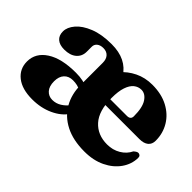

<svg xmlns="http://www.w3.org/2000/svg" viewBox="-82 -744 1012 1012"><g transform="rotate(45 424.0 -238.5)"><path d="M340.4 -197.1Q326.1 -204.3 311.9 -207.7Q297.6 -211.1 280.1 -211.1Q249.2 -211.1 231.1 -191.6Q213.1 -172.1 213.1 -136.9Q213.1 -99.8 230.6 -80.1Q248.2 -60.4 275.8 -60.4Q303 -60.4 325.9 -74.7Q348.9 -89 364.5 -110.4L394.8 -75.8Q368.8 -36.1 316.3 -11.9Q263.9 12.4 198.6 12.4Q122.8 12.4 80.6 -21.1Q38.3 -54.6 38.3 -109.7Q38.3 -173.6 97.4 -211.9Q156.4 -250.3 262.9 -250.3Q292.7 -250.3 315.6 -245.3Q338.5 -240.4 354.4 -232.5ZM813.7 -293.9Q813.7 -267.6 796.4 -253.5Q779.2 -239.3 746.7 -239.3H456.8V-279.2H614Q641.1 -279.2 641.1 -303.9Q641.1 -368.8 620.6 -399.9Q600 -431 570.7 -431Q547.4 -431 529 -416.1Q510.6 -401.2 500.1 -369.9Q489.6 -338.7 489.6 -289.1Q489.6 -192.9 532.3 -145.8Q575 -98.7 646 -98.7Q688.1 -98.7 721.2 -118.5Q754.4 -138.3 770 -171Q786.3 -185.4 795.5 -184.2Q802.2 -183.8 807.3 -179.1Q812.5 -174.5 812.4 -164.1Q811.4 -116.4 782.9 -76.2Q754.5 -36 704.4 -11.8Q654.4 12.4 587.8 12.4Q503.1 12.4 444.8 -17.6Q386.4 -47.6 356.2 -100.8Q325.9 -154 325.9 -222.7V-387.1Q325.9 -414.2 312 -429.3Q298.1 -444.5 273.5 -444.5Q251 -444.5 237.9 -433.7Q224.9 -422.9 224.9 -406.6V-368.8Q224.9 -334.3 200.4 -313.5Q176 -292.6 132.6 -292.6Q97.7 -292.6 79 -308.9Q60.2 -325.1 60.2 -355.6Q60.2 -386.7 86.7 -417.8Q113.1 -448.9 164.4 -469.4Q215.7 -490 289.4 -490Q345.8 -490 385.4 -470.5Q425.1 -451 449.2 -412.4L419 -409.9Q450.8 -447.3 494.9 -468.8Q539.1 -490.4 592.7 -490.4Q661.1 -490.4 710.5 -464.2Q760 -438 786.8 -393.5Q813.7 -349 813.7 -293.9Z"/></g></svg>

Font: Fraunces
Style: Regular
Weight: 900
Version: Version 1.000;[b76b70a41]